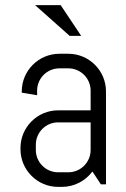

<svg xmlns="http://www.w3.org/2000/svg" viewBox="-20 -720 494 750"><path d="M394 0V-363C394 -444 328 -510 247 -510H212C131 -510 65 -444 65 -363V-358L125 -348V-366C125 -414 164 -453 212 -453H247C295 -453 334 -414 334 -366V-289H207C126 -289 60 -223 60 -142V-137C60 -56 126 10 207 10H222C271 10 314 -14 341 -50L374 0ZM334 -134C334 -86 295 -47 247 -47H207C159 -47 120 -86 120 -134V-155C120 -203 159 -242 207 -242H334ZM252 -580H297L217 -700H117Z"/></svg>

Font: Abel
Style: Regular
Weight: 400
Designer: Matthew Desmond
Foundry: Matthew Desmond
Version: Version 1.002